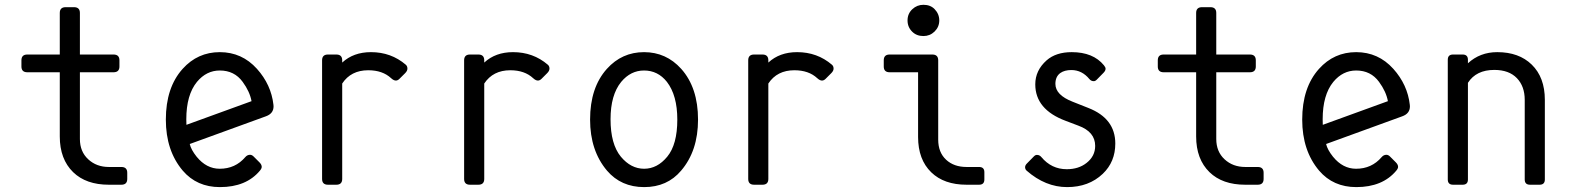

<svg xmlns="http://www.w3.org/2000/svg" viewBox="-20 -762 6485 792"><path d="M429.2 0Q335 0 281.7 -51.8Q226.6 -105.5 226.6 -199.2V-463.9H92.8Q68.4 -463.9 68.4 -487.8V-513.2Q68.4 -537.1 92.8 -537.1H226.6V-708.5Q226.6 -732.4 251 -732.4H285.2Q309.6 -732.4 309.6 -708.5V-537.1H448.2Q472.7 -537.1 472.7 -513.2V-487.8Q472.7 -463.9 448.2 -463.9H309.6V-188.5Q309.6 -136.7 343.8 -105Q377.9 -73.2 429.2 -73.2H480.5Q504.9 -73.2 504.9 -49.3V-23.9Q504.9 0 480.5 0Z M887.2 9.8Q792 9.8 733.9 -58.1Q664.1 -140.6 664.1 -268.6Q664.1 -400.9 733.4 -478Q795.4 -546.9 886.7 -546.9Q978 -546.9 1040 -478Q1098.6 -412.6 1107.9 -330.1Q1108.4 -326.7 1108.4 -323.2Q1108.4 -293.5 1076.7 -282.2L762.7 -168Q768.1 -144.5 791 -115.7Q831.5 -65.9 886.2 -65.9Q950.7 -65.9 991.7 -113.8Q1000 -123.5 1011.2 -123.5Q1019 -123.5 1025.9 -116.7L1050.3 -92.3Q1059.6 -83 1059.6 -73.7Q1059.6 -66.9 1052.2 -58.1Q995.6 9.8 887.2 9.8ZM1017.6 -344.7Q1010.3 -384.3 981 -424.3Q946.8 -471.2 886.7 -471.2Q831.5 -471.2 792.5 -424.3Q748.5 -370.6 748.5 -270Q748.5 -258.3 749 -247.1Z M1333 0Q1308.6 0 1308.6 -23.9V-513.2Q1308.6 -537.1 1333 -537.1H1367.2Q1391.6 -537.1 1391.6 -513.2V-503.9Q1438 -546.9 1510.3 -546.9Q1593.3 -546.9 1653.8 -495.1Q1660.6 -489.3 1660.6 -479Q1660.6 -469.7 1651.4 -460.4L1627.4 -436.5Q1620.6 -429.7 1612.8 -429.7Q1604 -429.7 1593.3 -439.5Q1558.1 -472.2 1499 -472.2Q1427.7 -472.2 1391.6 -417.5V-23.9Q1391.6 0 1367.2 0Z M1918.9 0Q1894.5 0 1894.5 -23.9V-513.2Q1894.5 -537.1 1918.9 -537.1H1953.1Q1977.5 -537.1 1977.5 -513.2V-503.9Q2023.9 -546.9 2096.2 -546.9Q2179.2 -546.9 2239.7 -495.1Q2246.6 -489.3 2246.6 -479Q2246.6 -469.7 2237.3 -460.4L2213.4 -436.5Q2206.5 -429.7 2198.7 -429.7Q2189.9 -429.7 2179.2 -439.5Q2144 -472.2 2085 -472.2Q2013.7 -472.2 1977.5 -417.5V-23.9Q1977.5 0 1953.1 0Z M2732.4 -115.7Q2773.9 -166 2773.9 -268.6Q2773.9 -368.7 2731 -424.3Q2693.8 -471.2 2636.7 -471.2Q2581.5 -471.2 2542.5 -424.3Q2498.5 -370.6 2498.5 -270Q2498.5 -167.5 2541 -115.7Q2582.5 -65.9 2637 -65.9Q2691.4 -65.9 2732.4 -115.7ZM2483.9 -58.1Q2414.1 -140.6 2414.1 -268.6Q2414.1 -400.9 2483.4 -478Q2545.4 -546.9 2636.7 -546.9Q2728 -546.9 2790 -478Q2859.4 -400.4 2859.4 -268.6Q2859.4 -139.6 2789.6 -58.1Q2732.4 9.8 2637.2 9.8Q2542 9.8 2483.9 -58.1Z M3090.8 0Q3066.4 0 3066.4 -23.9V-513.2Q3066.4 -537.1 3090.8 -537.1H3125Q3149.4 -537.1 3149.4 -513.2V-503.9Q3195.8 -546.9 3268.1 -546.9Q3351.1 -546.9 3411.6 -495.1Q3418.5 -489.3 3418.5 -479Q3418.5 -469.7 3409.2 -460.4L3385.3 -436.5Q3378.4 -429.7 3370.6 -429.7Q3361.8 -429.7 3351.1 -439.5Q3315.9 -472.2 3256.8 -472.2Q3185.5 -472.2 3149.4 -417.5V-23.9Q3149.4 0 3125 0Z M3967.3 0Q3874 0 3821.3 -51.3Q3767.1 -104 3767.1 -196.8V-463.9H3649.9Q3625.5 -463.9 3625.5 -487.8V-513.2Q3625.5 -537.1 3649.9 -537.1H3825.7Q3850.1 -537.1 3850.1 -513.2V-186Q3850.1 -133.3 3882.8 -103Q3915 -73.2 3967.3 -73.2H4018.6Q4040.5 -73.2 4040.5 -51.8V-21.5Q4040.5 0 4018.6 0ZM3789.1 -742.2Q3817.9 -742.2 3835 -724.6Q3854.5 -704.6 3854.5 -677.7Q3854.5 -650.9 3835 -631.8Q3815.9 -613.3 3789.1 -613.3Q3761.2 -613.3 3743.2 -630.9Q3723.6 -649.9 3723.6 -677.7Q3723.6 -705.6 3743.2 -723.9Q3762.7 -742.2 3789.1 -742.2Z M4214.8 -58.1Q4208.5 -64 4208.5 -72.3Q4208.5 -80.6 4217.3 -88.9L4245.1 -117.2Q4251.5 -123.5 4257.8 -123Q4268.1 -123 4275.4 -114.3Q4317.4 -64 4380.4 -64Q4429.2 -64 4461.9 -89.8Q4497.6 -117.7 4497.6 -160.2Q4497.6 -218.3 4428.2 -243.7L4375.5 -263.7Q4250.5 -310.5 4250.5 -414.1Q4250.5 -471.7 4297.4 -513.2Q4335.9 -546.9 4400.9 -546.9Q4489.3 -546.9 4533.7 -492.7Q4540.5 -484.4 4540.5 -478.5Q4540.5 -470.2 4531.7 -461.4L4503.9 -433.1Q4497.6 -426.8 4491.2 -427.2Q4481 -427.2 4473.6 -436Q4443.4 -472.7 4399.9 -473.1Q4371.1 -473.1 4354 -460.9Q4333.5 -446.3 4333.5 -416Q4333.5 -370.1 4404.8 -342.3L4470.2 -316.4Q4580.6 -272.9 4580.6 -169.9Q4580.6 -94.2 4528.8 -44.9Q4471.2 9.8 4381.8 9.8Q4292.5 9.8 4214.8 -58.1Z M5116.7 0Q5022.5 0 4969.2 -51.8Q4914.1 -105.5 4914.1 -199.2V-463.9H4780.3Q4755.9 -463.9 4755.9 -487.8V-513.2Q4755.9 -537.1 4780.3 -537.1H4914.1V-708.5Q4914.1 -732.4 4938.5 -732.4H4972.7Q4997.1 -732.4 4997.1 -708.5V-537.1H5135.7Q5160.2 -537.1 5160.2 -513.2V-487.8Q5160.2 -463.9 5135.7 -463.9H4997.1V-188.5Q4997.1 -136.7 5031.2 -105Q5065.4 -73.2 5116.7 -73.2H5168Q5192.4 -73.2 5192.4 -49.3V-23.9Q5192.4 0 5168 0Z M5574.7 9.8Q5479.5 9.8 5421.4 -58.1Q5351.6 -140.6 5351.6 -268.6Q5351.6 -400.9 5420.9 -478Q5482.9 -546.9 5574.2 -546.9Q5665.5 -546.9 5727.5 -478Q5786.1 -412.6 5795.4 -330.1Q5795.9 -326.7 5795.9 -323.2Q5795.9 -293.5 5764.2 -282.2L5450.2 -168Q5455.6 -144.5 5478.5 -115.7Q5519 -65.9 5573.7 -65.9Q5638.2 -65.9 5679.2 -113.8Q5687.5 -123.5 5698.7 -123.5Q5706.5 -123.5 5713.4 -116.7L5737.8 -92.3Q5747.1 -83 5747.1 -73.7Q5747.1 -66.9 5739.7 -58.1Q5683.1 9.8 5574.7 9.8ZM5705.1 -344.7Q5697.8 -384.3 5668.5 -424.3Q5634.3 -471.2 5574.2 -471.2Q5519 -471.2 5480 -424.3Q5436 -370.6 5436 -270Q5436 -258.3 5436.5 -247.1Z M5974.1 0Q5952.1 0 5952.1 -21.5V-515.6Q5952.1 -537.1 5974.1 -537.1H6013.2Q6035.2 -537.1 6035.2 -515.6V-501Q6085 -546.9 6156.2 -546.9Q6245.6 -546.9 6298.3 -495.6Q6352.5 -442.9 6352.5 -350.1V-21.5Q6352.5 0 6330.6 0H6291.5Q6269.5 0 6269.5 -21.5V-350.1Q6269.5 -405.8 6237.3 -439.5Q6204.6 -473.6 6144 -473.6Q6069.3 -473.6 6035.2 -420.4V-21.5Q6035.2 0 6013.2 0Z"/></svg>

Font: Simply Mono
Style: Book
Weight: 400
Designer: Wojciech Kalinowski "wmk69" (wmk69@o2.pl)
Foundry: Wojciech Kalinowski "wmk69" (wmk69@o2.pl)
Version: Version 1.0.0